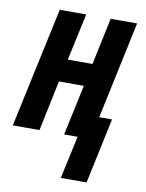

<svg xmlns="http://www.w3.org/2000/svg" viewBox="-91 -605 652 858"><g transform="rotate(10 235.5 -175.5)"><path d="M245 194H362L425 -103H367L461 -545H341L296 -332H184L230 -545H110L-7 0H114L162 -229H275L226 0H287Z"/></g></svg>

Font: Noto Sans ExtraCondensed
Style: Bold Italic
Weight: 700
Width: 2
Italic angle: -12°
Designer: Monotype Design Team
Foundry: Monotype Imaging Inc.
Version: Version 2.013